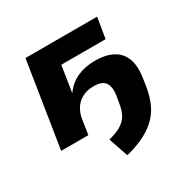

<svg xmlns="http://www.w3.org/2000/svg" viewBox="-156 -646 966 979"><g transform="rotate(-30 327.5 -156.5)"><path d="M320 188 281 73Q325 62 352.5 46Q380 30 395 5Q410 -20 416 -58L424 -104Q431 -151 414 -177Q397 -203 346 -203Q311 -203 283 -189.5Q255 -176 237 -150.5Q219 -125 213 -90L199 0H39L118 -501H540L520 -380H259L235 -226Q266 -270 312 -291Q358 -312 418 -312Q479 -312 520.5 -290.5Q562 -269 579 -224.5Q596 -180 585 -110L577 -58Q570 -18 554.5 20Q539 58 510 89.5Q481 121 434.5 146Q388 171 320 188Z"/></g></svg>

Font: Nunito Sans 8pt ExtraBold
Style: Italic
Weight: 800
Italic angle: -9°
Version: Version 3.101;gftools[0.9.27]